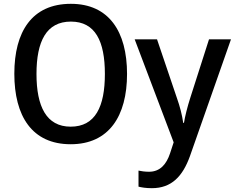

<svg xmlns="http://www.w3.org/2000/svg" viewBox="-20 -745 1231 1005"><path d="M645 -358C645 -580 550 -725 351 -725C147 -725 55 -579 55 -359C55 -138 147 10 350 10C550 10 645 -137 645 -358ZM171 -358C171 -529 223 -632 351 -632C479 -632 529 -529 529 -358C529 -187 479 -82 350 -82C223 -82 171 -187 171 -358ZM685 -539 889 0 870 58C851 115 818 154 760 154C739 154 718 151 705 148V232C721 236 743 240 775 240C878 240 936 178 974 73L1189 -539H1074L976 -233C961 -186 948 -135 943 -102H939C933 -144 922 -187 906 -232L802 -539Z"/></svg>

Font: Noto Sans Thai Medium
Style: Regular
Weight: 500
Designer: Monotype Design Team
Foundry: Monotype Imaging Inc.
Version: Version 1.901